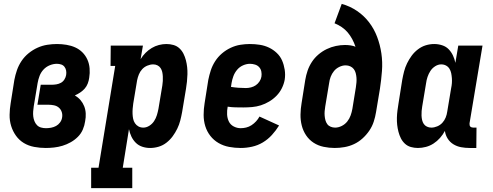

<svg xmlns="http://www.w3.org/2000/svg" viewBox="-20 -755 2540 990"><path d="M216 8Q186 8 156.5 2.5Q127 -3 103 -17.5Q79 -32 62.5 -55Q46 -78 37.5 -105.5Q29 -133 29.5 -163Q30 -193 35 -223L54 -343Q59 -369 67.5 -393.5Q76 -418 91 -440.5Q106 -463 127.5 -480.5Q149 -498 173.5 -509Q198 -520 223.5 -524Q249 -528 274 -528Q298 -528 322.5 -524Q347 -520 368 -510.5Q389 -501 405 -485Q421 -469 430.5 -448Q440 -427 442 -402.5Q444 -378 440 -354Q438 -339 432.5 -324.5Q427 -310 417 -298.5Q407 -287 393.5 -278Q380 -269 366 -263Q383 -253 395 -239Q407 -225 414 -207.5Q421 -190 422 -170Q423 -150 419 -130Q416 -108 407 -87Q398 -66 381.5 -49.5Q365 -33 344.5 -21.5Q324 -10 302.5 -3.5Q281 3 259 5.5Q237 8 216 8ZM217 -94Q230 -94 243.5 -96.5Q257 -99 269 -105.5Q281 -112 289.5 -123.5Q298 -135 300 -148Q303 -163 298.5 -177Q294 -191 283.5 -200Q273 -209 258.5 -212Q244 -215 229 -215H173L190 -318H246Q258 -318 270.5 -320Q283 -322 294 -328Q305 -334 312 -345Q319 -356 321 -368Q323 -380 321 -391Q319 -402 312.5 -410.5Q306 -419 295.5 -422.5Q285 -426 273 -426Q255 -426 236.5 -418.5Q218 -411 204.5 -396.5Q191 -382 184 -363.5Q177 -345 174 -327L154 -207Q152 -194 151 -180.5Q150 -167 151.5 -154.5Q153 -142 157.5 -130.5Q162 -119 170.5 -110Q179 -101 191.5 -97.5Q204 -94 217 -94Z M450 215V110H488L574 -415H550L551 -520H717L705 -450Q716 -468 730.5 -482.5Q745 -497 762.5 -507.5Q780 -518 799.5 -523Q819 -528 838 -528Q857 -528 874.5 -523Q892 -518 905 -506Q918 -494 926 -478Q934 -462 938.5 -444.5Q943 -427 945 -409Q947 -391 946.5 -372Q946 -353 944 -334Q942 -315 939 -297L919 -177Q915 -155 909.5 -133.5Q904 -112 894 -91.5Q884 -71 870.5 -52.5Q857 -34 838.5 -19.5Q820 -5 798 1.5Q776 8 754 8Q733 8 713.5 1.5Q694 -5 680 -19Q666 -33 657.5 -51Q649 -69 645 -89L613 110H662V215ZM719 -97Q735 -97 750 -106.5Q765 -116 774.5 -130.5Q784 -145 789 -161.5Q794 -178 797 -194L817 -314Q819 -326 819.5 -337.5Q820 -349 819.5 -361Q819 -373 816.5 -384Q814 -395 808 -404Q802 -413 792 -418Q782 -423 770 -423Q755 -423 739.5 -416.5Q724 -410 713 -398Q702 -386 696 -371Q690 -356 687 -341L667 -221Q665 -207 664 -194Q663 -181 663.5 -168Q664 -155 666.5 -142.5Q669 -130 676 -119.5Q683 -109 694 -103Q705 -97 719 -97Z M1221 8Q1191 8 1161.5 2.5Q1132 -3 1107 -17.5Q1082 -32 1064.5 -54.5Q1047 -77 1038.5 -104.5Q1030 -132 1030 -162.5Q1030 -193 1035 -223L1054 -343Q1059 -368 1067 -392.5Q1075 -417 1089.5 -439.5Q1104 -462 1124.5 -479.5Q1145 -497 1169.5 -508.5Q1194 -520 1219 -524Q1244 -528 1268 -528Q1295 -528 1320 -524Q1345 -520 1367 -509.5Q1389 -499 1407 -482Q1425 -465 1434.5 -443Q1444 -421 1448 -395.5Q1452 -370 1448 -344Q1444 -322 1433.5 -300.5Q1423 -279 1406 -261.5Q1389 -244 1368 -231.5Q1347 -219 1325 -212Q1303 -205 1280 -203Q1257 -201 1235 -201Q1214 -201 1193.5 -201.5Q1173 -202 1154 -205Q1150 -185 1151 -165Q1152 -145 1160 -128.5Q1168 -112 1185 -103Q1202 -94 1221 -94Q1235 -94 1249.5 -97.5Q1264 -101 1277 -109.5Q1290 -118 1300.5 -129.5Q1311 -141 1318 -154L1419 -108Q1403 -82 1382 -59Q1361 -36 1335 -20.5Q1309 -5 1279.5 1.5Q1250 8 1221 8ZM1248 -301Q1261 -301 1274.5 -304.5Q1288 -308 1299 -315.5Q1310 -323 1318 -335Q1326 -347 1328 -360Q1330 -373 1327.5 -386Q1325 -399 1316.5 -408.5Q1308 -418 1295 -422Q1282 -426 1269 -426Q1251 -426 1233 -418Q1215 -410 1202.5 -395Q1190 -380 1183.5 -362.5Q1177 -345 1174 -327L1171 -307Q1189 -304 1209 -302.5Q1229 -301 1248 -301Z M1706 8Q1677 8 1648.5 2Q1620 -4 1597 -19Q1574 -34 1558.5 -57Q1543 -80 1536 -107.5Q1529 -135 1529.5 -164.5Q1530 -194 1535 -223L1554 -343Q1558 -367 1566 -390.5Q1574 -414 1588 -435.5Q1602 -457 1622 -474Q1642 -491 1665 -502Q1688 -513 1712 -518Q1736 -523 1759 -523Q1773 -523 1787 -521Q1801 -519 1813 -514Q1806 -535 1796 -553.5Q1786 -572 1773 -587.5Q1760 -603 1742.5 -615Q1725 -627 1705 -635L1742 -735Q1785 -723 1821 -698.5Q1857 -674 1883 -640Q1909 -606 1924.5 -565Q1940 -524 1946.5 -479.5Q1953 -435 1949.5 -389Q1946 -343 1939 -297L1919 -177Q1915 -152 1907 -127.5Q1899 -103 1884 -81Q1869 -59 1849 -41Q1829 -23 1805.5 -12Q1782 -1 1756.5 3.5Q1731 8 1706 8ZM1708 -97Q1725 -97 1742 -105.5Q1759 -114 1770.5 -128.5Q1782 -143 1788 -160Q1794 -177 1797 -194L1815 -305Q1817 -318 1818 -330.5Q1819 -343 1818 -355Q1817 -367 1814 -378.5Q1811 -390 1804 -399Q1797 -408 1786 -413Q1775 -418 1762 -418Q1746 -418 1729.5 -410Q1713 -402 1702 -388.5Q1691 -375 1685 -359Q1679 -343 1677 -326L1657 -206Q1655 -194 1654 -182Q1653 -170 1654 -158Q1655 -146 1658 -135Q1661 -124 1667.5 -115Q1674 -106 1685 -101.5Q1696 -97 1708 -97Z M2135 8Q2116 8 2098.5 3Q2081 -2 2068 -14Q2055 -26 2047 -42Q2039 -58 2034.5 -75.5Q2030 -93 2028 -111Q2026 -129 2026.5 -148Q2027 -167 2029.5 -186Q2032 -205 2035 -223L2054 -343Q2058 -365 2063.5 -386.5Q2069 -408 2079 -428.5Q2089 -449 2102.5 -467.5Q2116 -486 2135 -500.5Q2154 -515 2175.5 -521.5Q2197 -528 2219 -528Q2240 -528 2260 -521.5Q2280 -515 2293.5 -501Q2307 -487 2315.5 -469Q2324 -451 2328 -431L2343 -520H2468L2401 -119Q2401 -114 2401.5 -110Q2402 -106 2404.5 -103Q2407 -100 2411.5 -98.5Q2416 -97 2420 -97H2437L2436 8H2402Q2379 8 2357.5 4Q2336 0 2318 -11Q2300 -22 2288.5 -40Q2277 -58 2274 -80Q2264 -61 2249 -44Q2234 -27 2215.5 -15Q2197 -3 2176 2.5Q2155 8 2135 8ZM2204 -97Q2219 -97 2234.5 -103.5Q2250 -110 2261 -122Q2272 -134 2278 -149Q2284 -164 2286 -179L2306 -299Q2309 -313 2310 -326Q2311 -339 2310 -352Q2309 -365 2306.5 -377.5Q2304 -390 2297.5 -400.5Q2291 -411 2280 -417Q2269 -423 2255 -423Q2239 -423 2224 -413.5Q2209 -404 2199.5 -389.5Q2190 -375 2184.5 -358.5Q2179 -342 2177 -326L2157 -206Q2155 -194 2154 -182.5Q2153 -171 2153.5 -159Q2154 -147 2156.5 -136Q2159 -125 2165 -116Q2171 -107 2181.5 -102Q2192 -97 2204 -97Z"/></svg>

Font: Iosevka Curly Slab Extrabold
Style: Italic
Weight: 800
Italic angle: -9°
Monospace: yes
Designer: Belleve Invis
Foundry: Belleve Invis
Version: Version 22.1.2; ttfautohint (v1.8.4)